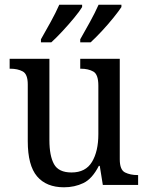

<svg xmlns="http://www.w3.org/2000/svg" viewBox="-20 -786 629 816"><path d="M252 10Q177 10 137.5 -36.5Q98 -83 98 -186V-427Q98 -471 76.5 -482.5Q55 -494 24 -494H21V-536H190V-190Q190 -124 209.5 -88.5Q229 -53 284 -53Q344 -53 371 -98Q398 -143 398 -216V-422Q398 -470 376.5 -482Q355 -494 324 -494H321V-536H489V-109Q489 -64 511.5 -53Q534 -42 564 -42H567V0H417L404 -81H400Q372 -26 334.5 -8Q297 10 252 10ZM321 -619Q341 -654 362.5 -693Q384 -732 399 -766H496V-756Q485 -739 462 -710.5Q439 -682 412.5 -653.5Q386 -625 365 -606H321ZM154 -619Q174 -654 195.5 -693Q217 -732 232 -766H329V-756Q319 -739 295.5 -710.5Q272 -682 245.5 -653.5Q219 -625 198 -606H154Z"/></svg>

Font: Noto Serif Myanmar SemCond
Style: Regular
Weight: 400
Width: 4
Designer: Ben Mitchell and the Monotype Design Team
Foundry: Monotype Imaging Inc.
Version: Version 2.106; ttfautohint (v1.8.4.7-5d5b)